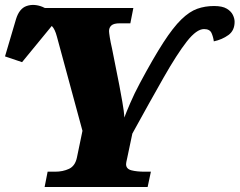

<svg xmlns="http://www.w3.org/2000/svg" viewBox="-63 -746 956 766"><path d="M115 0 127 -61H157Q188 -61 212.5 -72.5Q237 -84 244 -118L266 -224L164 -600Q156 -630 144.5 -641.5Q133 -653 104 -653H91L103 -714H469L457 -653H415Q391 -653 381.5 -644.5Q372 -636 372 -622Q372 -616 375 -597Q378 -578 384 -552L413 -406Q418 -378 425 -340Q432 -302 433 -277Q440 -296 456.5 -334.5Q473 -373 495 -414Q549 -515 588.5 -576Q628 -637 660.5 -668.5Q693 -700 724 -711Q755 -722 791 -722Q824 -722 841.5 -711.5Q859 -701 866 -686.5Q873 -672 873 -659Q873 -624 848 -606Q823 -588 790 -581Q788 -598 781 -614Q774 -630 751 -630Q721 -630 682 -580Q643 -530 590 -437Q537 -344 465 -213L445 -118Q442 -105 441 -99.5Q440 -94 440 -91Q440 -72 461.5 -66.5Q483 -61 514 -61H539L526 0ZM25 -498 -43 -521 1 -670Q14 -712 43 -722Q72 -732 105.5 -719Q139 -706 163 -677L162 -665Z"/></svg>

Font: Noto Serif Black
Style: Italic
Weight: 900
Italic angle: -12°
Designer: Monotype Design Team
Foundry: Monotype Imaging Inc.
Version: Version 2.013